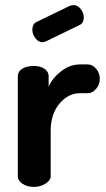

<svg xmlns="http://www.w3.org/2000/svg" viewBox="-20 -734 417 754"><path d="M291 -635 161 -572Q151 -568 147 -568Q131 -568 119 -584Q107 -600 107 -617Q107 -640 124 -648L256 -712Q266 -714 269 -714Q285 -714 297 -698.5Q309 -683 309 -665Q309 -643 291 -635ZM325 -368H294Q248 -368 213.5 -327Q179 -286 179 -220V-41Q179 -26 159 -13Q139 0 113 0Q86 0 68 -12.5Q50 -25 50 -41V-435Q50 -453 67.5 -464Q85 -475 113 -475Q138 -475 154.5 -464Q171 -453 171 -435V-394Q187 -429 221 -455Q255 -481 294 -481H325Q343 -481 357.5 -464Q372 -447 372 -425Q372 -402 357.5 -385Q343 -368 325 -368Z"/></svg>

Font: Dosis
Style: Bold
Weight: 700
Designer: Edgar Tolentino, Pablo Impallari, Igino Marini
Foundry: Edgar Tolentino, Pablo Impallari, Igino Marini
Version: Version 1.007